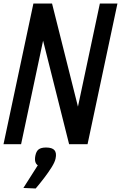

<svg xmlns="http://www.w3.org/2000/svg" viewBox="-25 -820 688 1092"><path d="M-5 0 165 -800H271L472 0H373L543 -800H643L473 0H368L167 -800H265L95 0ZM108 249 190 120Q180 114 176 100.5Q172 87 176 66Q181 40 195 29.5Q209 19 237 19Q272 19 285 34.5Q298 50 291 82Q287 102 268.5 131.5Q250 161 225.5 193Q201 225 178 252Z"/></svg>

Font: Victor Mono Thin
Style: Italic
Weight: 100
Italic angle: -12°
Monospace: yes
Designer: Rune Bjørnerås
Version: Version 1.561;gftools[0.9.30]